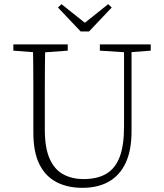

<svg xmlns="http://www.w3.org/2000/svg" viewBox="-20 -887 785 921"><path d="M375 14Q304 14 251 -13.5Q198 -41 169 -99Q140 -157 140 -251V-361Q140 -413 140 -465Q140 -517 139.5 -569.5Q139 -622 138 -674H197Q196 -622 195.5 -570.5Q195 -519 195 -466.5Q195 -414 195 -361V-265Q195 -178 218 -126Q241 -74 283 -51Q325 -28 381 -28Q447 -28 490 -53.5Q533 -79 554 -134Q575 -189 575 -279V-674H611V-258Q611 -166 583 -106Q555 -46 502.5 -16Q450 14 375 14ZM44 -644V-674H305V-644L182 -635H161ZM459 -644V-674H703V-644L599 -636H582ZM275 -867 408 -761H366L499 -867L516 -851L407 -736H367L258 -851Z"/></svg>

Font: Source Serif 4 18pt Light
Style: Regular
Weight: 300
Designer: Frank Grießhammer
Foundry: Adobe Systems Incorporated
Version: Version 4.004;hotconv 1.0.116;makeotfexe 2.5.65601